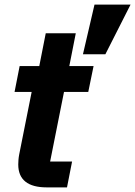

<svg xmlns="http://www.w3.org/2000/svg" viewBox="-20 -811 585 831"><path d="M545 -791H389L339 -576H436ZM270 0 292 -112H197L257 -413H362L385 -525H280L308 -667H178L150 -525H65L43 -413H117L63 -142C60 -127 59 -109 59 -99C59 -33 101 0 182 0Z"/></svg>

Font: Braiins Sans
Style: Bold Italic
Weight: 700
Italic angle: -11.31°
Designer: Mike Abbink, Paul van der Laan, Pieter van Rosmalen, Jiri Chlebus, Lubos Buracinsky
Foundry: Bold Monday, Sudetype
Version: Version 1.000;hotconv 1.0.109;makeotfexe 2.5.65596